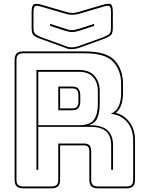

<svg xmlns="http://www.w3.org/2000/svg" viewBox="-20 -1008 783 1038"><path d="M405 -620H187V-331H405Q467 -331 488 -361Q509 -391 509 -446V-516Q509 -562 483.5 -591Q458 -620 405 -620ZM295 -540H370Q396 -540 405 -526.5Q414 -513 414 -493V-459Q414 -439 405 -425.5Q396 -412 370 -412H295ZM370 -530H305V-422H370Q391 -422 397.5 -432.5Q404 -443 404 -459V-493Q404 -509 397.5 -519.5Q391 -530 370 -530ZM187 -90H177V-630H405Q463 -630 491 -597.5Q519 -565 519 -516V-447Q519 -401 507 -371.5Q495 -342 459 -331H470Q531 -331 561 -303.5Q591 -276 591 -224V-90H581V-224Q581 -273 554 -297.5Q527 -322 470 -322H187ZM259 0Q278 0 286.5 -8.5Q295 -17 295 -36V-232H435Q456 -232 464.5 -221.5Q473 -211 473 -189V-36Q473 -17 481.5 -8.5Q490 0 509 0H664Q683 0 691.5 -8.5Q700 -17 700 -36V-248Q700 -311 666.5 -349Q633 -387 579 -393Q610 -406 622.5 -435.5Q635 -465 635 -507V-553Q635 -627 592.5 -673.5Q550 -720 438 -720H105Q86 -720 77.5 -711.5Q69 -703 69 -684V-36Q69 -17 77.5 -8.5Q86 0 105 0ZM259 10H105Q81 10 70 -1Q59 -12 59 -36V-684Q59 -708 70 -719Q81 -730 105 -730H438Q557 -730 601 -680.5Q645 -631 645 -553V-507Q645 -470 636 -442.5Q627 -415 606 -398Q653 -385 681.5 -346Q710 -307 710 -248V-36Q710 -12 699 -1Q688 10 664 10H509Q485 10 474 -1Q463 -12 463 -36V-189Q463 -205 457 -213.5Q451 -222 435 -222H305V-36Q305 -12 294 -1Q283 10 259 10ZM372 -742Q362 -742 353 -743Q344 -744 337 -748L199 -798Q169 -809 160 -819Q151 -829 151 -860V-941Q151 -976 161.5 -984Q172 -992 206 -982L343 -942Q359 -938 371 -938Q383 -938 399 -942L536 -982Q569 -992 579.5 -984.5Q590 -977 590 -941V-860Q590 -829 580 -819Q570 -809 542 -798L415 -752Q405 -748 393.5 -745.5Q382 -743 372 -742ZM402 -932Q385 -928 371 -928Q357 -928 340 -932L203 -972Q177 -980 169 -974Q161 -968 161 -941V-860Q161 -833 169.5 -825Q178 -817 203 -807L340 -757Q347 -754 355 -753Q363 -752 372 -752Q381 -753 391.5 -755Q402 -757 411 -761L539 -807Q563 -817 571.5 -825Q580 -833 580 -860V-941Q580 -968 572 -974Q564 -980 539 -972ZM251 -879 338 -851Q345 -849 352.5 -847Q360 -845 370 -845Q380 -845 387.5 -847Q395 -849 402 -851L489 -879V-868L406 -841Q397 -839 389 -837Q381 -835 370 -835Q359 -835 351 -837Q343 -839 334 -841L251 -868Z"/></svg>

Font: Bungee Outline
Style: Regular
Weight: 400
Designer: David Jonathan Ross
Foundry: David Jonathan Ross
Version: Version 1.000;PS 1.0;hotconv 1.0.72;makeotf.lib2.5.5900